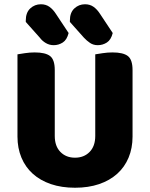

<svg xmlns="http://www.w3.org/2000/svg" viewBox="-20 -863 704 901"><path d="M332 18Q269 18 219 1Q169 -16 134 -47.5Q99 -79 80.5 -123.5Q62 -168 62 -222V-608Q74 -610 97 -613.5Q120 -617 143 -617Q193 -617 215 -600Q237 -583 237 -534V-225Q237 -177 263.5 -150Q290 -123 332 -123Q374 -123 400.5 -150Q427 -177 427 -225V-608Q439 -610 462 -613.5Q485 -617 508 -617Q558 -617 580 -600Q602 -583 602 -534V-222Q602 -168 583.5 -123.5Q565 -79 530 -47.5Q495 -16 445 1Q395 18 332 18ZM101 -760V-767Q101 -804 122 -823.5Q143 -843 172 -843Q195 -843 212 -831Q229 -819 243 -797L302 -708Q294 -676 274.5 -663.5Q255 -651 232 -651Q212 -651 195 -661Q178 -671 167 -686ZM308 -760V-767Q308 -804 329 -823.5Q350 -843 379 -843Q402 -843 419 -831Q436 -819 450 -797L509 -708Q501 -676 481.5 -663.5Q462 -651 439 -651Q418 -651 402.5 -661.5Q387 -672 374 -686Z"/></svg>

Font: Baloo Bhaina 2 ExtraBold
Style: Regular
Weight: 800
Designer: Yesha Goshar, Manish Minz, Shuchita Grover and Ek Type
Foundry: Ek Type
Version: Version 1.640;hotconv 1.0.111;makeotfexe 2.5.65597; ttfautoh